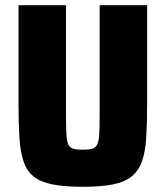

<svg xmlns="http://www.w3.org/2000/svg" viewBox="-20 -708 634 736"><path d="M297 8Q227 8 181.5 -1Q136 -10 109.5 -31Q83 -52 70.5 -88.5Q58 -125 54.5 -179.5Q51 -234 51 -310V-688H233V-269Q233 -222 234.5 -195Q236 -168 241.5 -155Q247 -142 260.5 -138Q274 -134 297 -134Q321 -134 334 -138Q347 -142 353 -155Q359 -168 360.5 -195Q362 -222 362 -269V-688H544V-310Q544 -234 540.5 -179.5Q537 -125 524 -89Q511 -53 484.5 -31.5Q458 -10 412.5 -1Q367 8 297 8Z"/></svg>

Font: Saira SemiCondensed ExtraBold
Style: Regular
Weight: 800
Width: 4
Designer: Hector Gatti with collaboration of the Omnibus-Type team
Foundry: Omnibus-Type
Version: Version 1.101